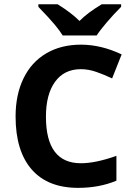

<svg xmlns="http://www.w3.org/2000/svg" viewBox="-20 -885 632 914"><path d="M365.2 -555.7Q285.6 -555.7 242.2 -495.8Q198.7 -436 198.7 -329.6Q198.7 -107.9 365.2 -107.9Q435.1 -107.9 534.2 -143.1V-24.9Q452.6 9.3 352.1 9.3Q207 9.3 130.6 -78.6Q54.2 -166.5 54.2 -330.6Q54.2 -434.1 91.8 -511.7Q129.4 -589.4 200 -630.9Q270.5 -672.4 365.2 -672.4Q461.4 -672.4 559.1 -626L513.7 -511.7Q476.6 -529.3 439 -542.5Q401.4 -555.7 365.2 -555.7ZM556.6 -864.7V-852.5Q518.6 -814.5 486.6 -776.6Q454.6 -738.8 440.4 -716.3H278.3Q265.6 -737.3 241 -767.1Q216.3 -796.9 162.6 -852.5V-864.7H254.4Q321.3 -822.8 358.4 -785.2Q396.5 -824.2 464.4 -864.7Z"/></svg>

Font: Bpm'online Open Sans
Style: Bold
Weight: 700
Foundry: Ascender Corporation
Version: Version 1.10